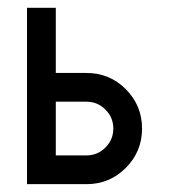

<svg xmlns="http://www.w3.org/2000/svg" viewBox="-20 -469 431 489"><path d="M200.2 -73.2Q228.5 -73.2 248.5 -93.3Q268.6 -113.3 268.6 -141.6Q268.6 -169.9 248.5 -189.9Q228.5 -210 200.2 -210H122.1V-73.2ZM200.2 0H48.8V-449.2H122.1V-283.2H200.2Q259.3 -283.2 300.5 -241.7Q341.8 -200.2 341.8 -141.6Q341.8 -83 300.5 -41.5Q259.3 0 200.2 0Z"/></svg>

Font: Catrinity
Style: Regular
Weight: 400
Designer: Alexander Lange
Foundry: High-Logic / Made with FontCreator
Version: Version 2.090;May 20, 2024;FontCreator 15.0.0.2974 64-bit